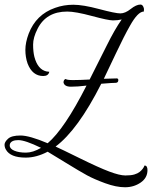

<svg xmlns="http://www.w3.org/2000/svg" viewBox="-35 -639 661 834"><path d="M575.2 -619.2Q582.4 -619.2 586.8 -611.2Q591.2 -603.2 590.4 -596.4Q589.6 -589.6 589.6 -588.8Q564 -588.8 529.6 -527.2Q504 -482.4 467.6 -405.2Q431.2 -328 416 -296.8Q457.6 -298.4 472 -298.4Q480 -298.4 478.8 -288.8Q477.6 -279.2 466.8 -279.2Q456 -279.2 447.6 -278.4Q439.2 -277.6 426 -276.8Q412.8 -276 404.8 -275.2Q303.2 -74.4 206.4 -2.4Q231.2 8.8 312.4 48.8Q393.6 88.8 439.2 106Q484.8 123.2 509.6 123.2Q534.4 123.2 548.8 118.8Q563.2 114.4 571.2 108Q587.2 95.2 592.8 80Q605.6 80 605.6 100Q605.6 133.6 576 154Q546.4 174.4 508 174.4Q469.6 174.4 421.6 156.8Q373.6 139.2 342.8 122.4Q312 105.6 250.8 68Q189.6 30.4 172 20Q123.2 45.6 76.8 45.6Q9.6 45.6 -9.6 10.4Q-15.2 0.8 -15.2 -10.8Q-15.2 -22.4 0 -36.4Q15.2 -50.4 54 -50.4Q92.8 -50.4 172 -16.8Q244.8 -78.4 340.8 -267.2Q302.4 -262.4 273.2 -262.4Q244 -262.4 240.8 -281.6Q241.6 -293.6 250.4 -296Q254.4 -291.2 282.4 -291.2Q310.4 -291.2 354.4 -293.6Q366.4 -316.8 390.4 -365.2Q414.4 -413.6 428 -440Q463.2 -511.2 493.6 -554.4Q476 -550.4 455.6 -550.4Q435.2 -550.4 364 -569.6Q292.8 -588.8 256.8 -588.8Q165.6 -588.8 128 -513.6Q108.8 -476 108.8 -445.2Q108.8 -414.4 114.4 -392Q128.8 -337.6 166.4 -328.8L179.2 -327.2Q175.2 -308.8 152.8 -308.8Q105.6 -308.8 84.8 -363.2Q75.2 -390.4 75.2 -422.4Q75.2 -454.4 89.6 -492.8Q121.6 -576 204 -604.8Q241.6 -618.4 283.6 -618.4Q325.6 -618.4 396 -599.6Q466.4 -580.8 487.6 -580.8Q508.8 -580.8 532.8 -600Q556.8 -619.2 575.2 -619.2ZM7.2 -7.2Q7.2 7.2 27.2 15.6Q47.2 24 77.6 24Q108 24 143.2 3.2Q74.4 -30.4 44.4 -30.4Q14.4 -30.4 8 -13.6Q7.2 -10.4 7.2 -7.2Z"/></svg>

Font: Euphoria Script
Style: Regular
Weight: 400
Designer: Sabrina Mariela Lopez
Foundry: Sabrina Mariela Lopez
Version: Version 1.002